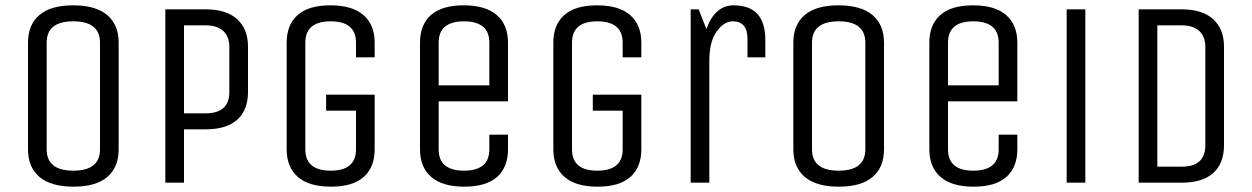

<svg xmlns="http://www.w3.org/2000/svg" viewBox="-20 -685 4695 720"><path d="M425 -525V-125Q425 -58 382.5 -21.5Q340 15 255.5 15Q171 15 128 -21.5Q85 -58 85 -125V-525Q85 -592 127.5 -628.5Q170 -665 254.5 -665Q339 -665 382 -628.5Q425 -592 425 -525ZM355 -125V-525Q355 -605 255 -605Q155 -605 155 -525V-125Q155 -45 255 -45Q355 -45 355 -125Z M670 0H600V-650H751Q829 -650 869.5 -613Q910 -576 910 -510V-340Q910 -273 870 -236.5Q830 -200 751 -200H670ZM840 -340V-510Q840 -548 817 -569Q794 -590 751 -590H670V-260H751Q840 -260 840 -340Z M1203 -270V-330H1385V-125Q1385 -58 1344 -21.5Q1303 15 1221 15Q1139 15 1097 -21.5Q1055 -58 1055 -125V-525Q1055 -592 1096 -628.5Q1137 -665 1219 -665Q1301 -665 1343 -628.5Q1385 -592 1385 -525V-470H1315V-525Q1315 -605 1220 -605Q1125 -605 1125 -525V-125Q1125 -45 1220 -45Q1315 -45 1315 -125V-270Z M1815 -125V-180H1885V-125Q1885 -58 1844 -21.5Q1803 15 1721 15Q1639 15 1597 -21.5Q1555 -58 1555 -125V-525Q1555 -592 1596 -628.5Q1637 -665 1719 -665Q1801 -665 1843 -628.5Q1885 -592 1885 -525V-305H1625V-125Q1625 -45 1720 -45Q1815 -45 1815 -125ZM1625 -525V-365H1815V-525Q1815 -605 1720 -605Q1625 -605 1625 -525Z M2203 -270V-330H2385V-125Q2385 -58 2344 -21.5Q2303 15 2221 15Q2139 15 2097 -21.5Q2055 -58 2055 -125V-525Q2055 -592 2096 -628.5Q2137 -665 2219 -665Q2301 -665 2343 -628.5Q2385 -592 2385 -525V-470H2315V-525Q2315 -605 2220 -605Q2125 -605 2125 -525V-125Q2125 -45 2220 -45Q2315 -45 2315 -125V-270Z M2640 0H2570V-650H2600L2629 -576Q2661 -665 2731 -665Q2850 -665 2850 -535V-470H2783V-539Q2783 -605 2728 -605Q2695 -605 2667.5 -567Q2640 -529 2640 -457Z M3295 -525V-125Q3295 -58 3252.5 -21.5Q3210 15 3125.5 15Q3041 15 2998 -21.5Q2955 -58 2955 -125V-525Q2955 -592 2997.5 -628.5Q3040 -665 3124.5 -665Q3209 -665 3252 -628.5Q3295 -592 3295 -525ZM3225 -125V-525Q3225 -605 3125 -605Q3025 -605 3025 -525V-125Q3025 -45 3125 -45Q3225 -45 3225 -125Z M3725 -125V-180H3795V-125Q3795 -58 3754 -21.5Q3713 15 3631 15Q3549 15 3507 -21.5Q3465 -58 3465 -125V-525Q3465 -592 3506 -628.5Q3547 -665 3629 -665Q3711 -665 3753 -628.5Q3795 -592 3795 -525V-305H3535V-125Q3535 -45 3630 -45Q3725 -45 3725 -125ZM3535 -525V-365H3725V-525Q3725 -605 3630 -605Q3535 -605 3535 -525Z M4050 0H3980V-650H4050Z M4411 0H4250V-650H4411Q4489 -650 4529.5 -613Q4570 -576 4570 -510V-140Q4570 -73 4530 -36.5Q4490 0 4411 0ZM4500 -140V-510Q4500 -548 4477 -569Q4454 -590 4411 -590H4320V-60H4411Q4500 -60 4500 -140Z"/></svg>

Font: Unica One
Style: Regular
Weight: 400
Designer: Eduardo Rodriguez Tunni
Foundry: Eduardo Rodriguez Tunni
Version: Version 1.001